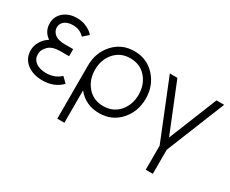

<svg xmlns="http://www.w3.org/2000/svg" viewBox="-107 -860 1687 1408"><g transform="rotate(30 737.0 -156.0)"><path d="M299 -300H226Q166 -300 137 -328Q115 -350 115 -379Q115 -408 137 -428Q164 -452 212 -452Q270 -452 308 -411L353 -451Q342 -465 326 -476Q310 -487 290 -496Q255 -512 212 -512Q141 -512 96 -472Q55 -434 55 -379Q55 -310 112 -271Q76 -249 54 -212Q33 -176 33 -139Q33 -68 88 -26Q140 12 216 12Q317 12 378 -52L335 -94Q287 -49 216 -48Q157 -48 124 -74Q93 -98 93 -139Q93 -159 101.5 -176Q110 -193 126 -209Q157 -240 226 -240H299Z M697 -452Q780 -452 831 -394Q882 -336 882 -250Q882 -165 831 -106Q780 -48 697 -48Q615 -48 564 -106Q513 -165 513 -250Q513 -336 564 -394Q615 -452 697 -452ZM697 -512Q591 -512 522 -436Q453 -360 453 -250V200H513V-74Q583 12 697 12Q804 12 873 -64Q942 -141 942 -250Q942 -360 873 -436Q804 -512 697 -512Z M1002 -500 1202 -4V200H1262V-4L1462 -500H1397L1232 -90L1066 -500Z"/></g></svg>

Font: Unageo Variable
Style: Regular
Weight: 300
Designer: Richard Sepsi
Foundry: Richard Sepsi
Version: Version 2.200